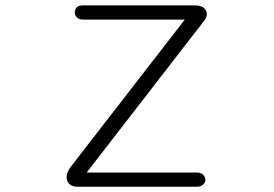

<svg xmlns="http://www.w3.org/2000/svg" viewBox="-20 -708 1040 728"><path d="M293 -633.8H680.7L248 -75.2Q227.5 -47.9 234.4 -24.4Q242.2 0 274.4 0H726.6Q741.2 0 751 -8.8Q758.8 -16.6 758.8 -27.3Q757.8 -38.1 750 -45.9Q741.2 -53.7 726.6 -53.7H308.6L752.9 -627.9Q770.5 -649.4 760.7 -668Q751 -687.5 718.8 -687.5H293Q278.3 -687.5 270.5 -679.7Q263.7 -671.9 263.7 -661.1Q263.7 -650.4 270.5 -642.6Q279.3 -633.8 293 -633.8Z"/></svg>

Font: GulimChe
Style: Regular
Weight: 400
Monospace: yes
Version: Version 2.21